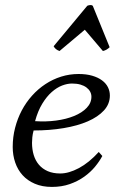

<svg xmlns="http://www.w3.org/2000/svg" viewBox="-20 -736 484 767"><path d="M388.7 -112.8Q377.9 -92.3 359.9 -70.3Q341.8 -48.3 316.7 -30.3Q291.5 -12.2 259 -0.7Q226.6 10.7 187.5 10.7Q148.4 10.7 119.1 -2Q89.8 -14.6 70.3 -36.1Q50.8 -57.6 40.8 -86.7Q30.8 -115.7 30.8 -148.9Q30.8 -188.5 40.3 -225.3Q49.8 -262.2 66.9 -294.7Q84 -327.1 108.2 -354Q132.3 -380.9 161.6 -400.1Q190.9 -419.4 224.4 -429.9Q257.8 -440.4 293.9 -440.4Q324.7 -440.4 348.1 -433.6Q371.6 -426.8 387.5 -415Q403.3 -403.3 411.1 -387.7Q418.9 -372.1 418.9 -354.5Q418.9 -320.8 395.3 -294.9Q371.6 -269 330.6 -251.2Q289.6 -233.4 233.9 -224.1Q178.2 -214.8 114.3 -214.8Q110.4 -200.7 109.1 -187.5Q107.9 -174.3 107.9 -165.5Q107.9 -139.2 114.7 -116.7Q121.6 -94.2 135.5 -77.9Q149.4 -61.5 170.7 -52.2Q191.9 -43 220.7 -43Q254.9 -43 295.2 -64.5Q335.4 -85.9 374.5 -128.9ZM267.6 -402.3Q249 -402.3 228 -394.3Q207 -386.2 186.8 -368.4Q166.5 -350.6 148.9 -321.8Q131.3 -293 120.1 -252Q163.6 -249 204.1 -254.4Q244.6 -259.8 276.1 -272.7Q307.6 -285.6 326.4 -305.2Q345.2 -324.7 345.2 -349.6Q345.2 -360.4 340.1 -369.9Q335 -379.4 325.2 -386.7Q315.4 -394 301 -398.2Q286.6 -402.3 267.6 -402.3ZM217.8 -532.2Q209.5 -535.2 203.6 -539.8Q197.8 -544.4 194.3 -551.3L328.6 -712.9Q334 -715.3 340.3 -715.8Q346.7 -716.3 350.6 -712.9L418 -547.4Q406.2 -535.6 391.1 -532.2L318.8 -617.2Z"/></svg>

Font: PT Astra Serif
Style: Italic
Weight: 400
Italic angle: -16°
Designer: A.Korolkova, I. Chaeva
Foundry: ParaType Ltd
Version: Version 1.001